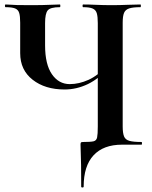

<svg xmlns="http://www.w3.org/2000/svg" viewBox="-20 -645 677 856"><path d="M342 187Q342 126 341.5 91.5Q341 57 340 37Q339 17 339 0Q339 -8 341 -10Q343 -12 352 -12Q384 -12 397 -15Q410 -18 413 -32.5Q416 -47 416 -81V-542Q416 -571 411.5 -586Q407 -601 393 -607Q379 -613 351 -613Q348 -613 348 -619Q348 -625 351 -625Q377 -625 409 -623.5Q441 -622 478 -622Q514 -622 547 -623.5Q580 -625 606 -625Q608 -625 608 -619Q608 -613 606 -613Q573 -613 556 -607.5Q539 -602 533 -587.5Q527 -573 527 -544V-81Q527 -52 533 -37Q539 -22 557 -17Q575 -12 611 -12Q613 -12 613 -6Q613 0 611 0H524Q441 0 397 47.5Q353 95 353 187Q353 191 347.5 191Q342 191 342 187ZM268 -246Q181 -246 125.5 -289.5Q70 -333 70 -408V-544Q70 -573 65.5 -587.5Q61 -602 47 -607.5Q33 -613 5 -613Q2 -613 2 -619Q2 -625 5 -625Q18 -625 27.5 -624Q37 -623 56.5 -622.5Q76 -622 119 -622Q172 -622 200 -623.5Q228 -625 247 -625Q249 -625 249 -619Q249 -613 247 -613Q205 -613 193 -599Q181 -585 181 -542V-443Q181 -358 211.5 -314Q242 -270 291 -270Q332 -270 374.5 -289Q417 -308 465 -359L474 -352Q422 -294 371.5 -270Q321 -246 268 -246Z"/></svg>

Font: Cormorant
Style: Bold
Weight: 700
Designer: Christian Thalmann (Catharsis Fonts)
Foundry: Catharsis Fonts
Version: Version 4.000